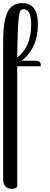

<svg xmlns="http://www.w3.org/2000/svg" viewBox="-20 -826 320 1226"><path d="M241 -403H90V366Q80 380 55 380Q30 380 15 364.5Q0 349 0 319V-559Q0 -686 27 -746Q54 -806 123 -806Q222 -806 222 -672Q222 -518 118 -438H207Q228 -438 234.5 -430Q241 -422 241 -403ZM179 -671Q179 -767 131 -767Q118 -767 111 -758.5Q104 -750 100 -715Q92 -655 90 -459Q179 -524 179 -671Z"/></svg>

Font: Sofia
Style: Regular
Weight: 400
Designer: Paula Nazal and Daniel Hernndez
Foundry: Paula Nazal, Daniel Hernndez
Version: Version 1.001